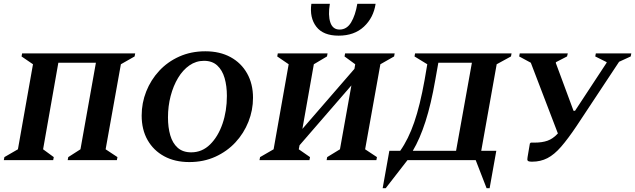

<svg xmlns="http://www.w3.org/2000/svg" viewBox="-34 -840 3331 1007"><path d="M-14 0 -11 -16 60 -57 139 -503 79 -544 82 -560H675L672 -544L600 -503L520 -57L582 -16L579 0H321L324 -16L388 -57L469 -511H272L192 -57L248 -16L245 0Z M959 10Q883 10 827 -20.5Q771 -51 740 -105.5Q709 -160 709 -234Q709 -300 733 -360.5Q757 -421 801 -468.5Q845 -516 906.5 -543.5Q968 -571 1043 -571Q1119 -571 1175 -540.5Q1231 -510 1262 -455Q1293 -400 1293 -327Q1293 -262 1269 -201.5Q1245 -141 1201 -93.5Q1157 -46 1095.5 -18Q1034 10 959 10ZM969 -41Q1026 -41 1068 -82.5Q1110 -124 1133 -191Q1156 -258 1156 -337Q1156 -389 1144 -430.5Q1132 -472 1105.5 -496.5Q1079 -521 1036 -521Q994 -521 959.5 -497Q925 -473 900 -431.5Q875 -390 861 -336.5Q847 -283 847 -224Q847 -172 859 -130.5Q871 -89 898 -65Q925 -41 969 -41Z M1327 0 1330 -16 1401 -57 1480 -503 1420 -544 1423 -560H1684L1681 -544L1612 -503L1552 -164L1825 -479L1829 -503L1773 -544L1776 -560H2036L2033 -544L1961 -503L1881 -57L1943 -16L1940 0H1679L1682 -16L1749 -57L1809 -392L1537 -78L1533 -57L1592 -16L1589 0ZM1599 -820H1696Q1686 -760 1698.5 -722.5Q1711 -685 1747 -685Q1785 -685 1807.5 -722.5Q1830 -760 1840 -820H1936Q1925 -747 1874.5 -700Q1824 -653 1742 -653Q1661 -653 1625 -700Q1589 -747 1599 -820Z M2103 0 1989 147H1973L2008 -49H2065Q2108 -110 2138.5 -198.5Q2169 -287 2193 -421L2207 -503L2140 -544L2143 -560H2649L2646 -544L2571 -503L2490 -49H2569L2534 147H2518L2461 0ZM2249 -421Q2227 -294 2197.5 -202.5Q2168 -111 2131 -49H2358L2441 -511H2265Z M2990 -179Q2945 -112 2909 -70.5Q2873 -29 2837 -10.5Q2801 8 2757 8Q2738 8 2734 3Q2730 -2 2733 -16L2745 -87L2750 -92H2770Q2809 -92 2837.5 -102Q2866 -112 2892 -140L2750 -511L2689 -544L2692 -560H2944L2940 -544L2882 -514L2881 -510L2974 -259H2982L3147 -510L3148 -514L3088 -544L3091 -560H3277L3274 -544L3213 -516Z"/></svg>

Font: Spectral SC
Style: Bold Italic
Weight: 700
Italic angle: -10°
Designer: Jean-Baptiste Levee
Foundry: Production Type
Version: Version 2.001